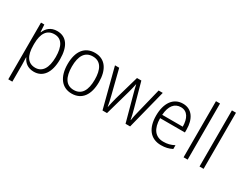

<svg xmlns="http://www.w3.org/2000/svg" viewBox="-97 -1388 2865 2252"><g transform="rotate(30 1335.0 -262.0)"><path d="M297 -542C210 -542 161 -493 136 -433H132L126 -532H81V236H136V4C136 -26 135 -62 133 -91H137C160 -36 210 10 294 10C415 10 490 -87 490 -269C490 -450 420 -542 297 -542ZM288 -493C386 -493 433 -414 433 -269C433 -117 379 -39 286 -39C187 -39 136 -113 136 -257V-280C137 -416 186 -493 288 -493Z M1019 -267C1019 -436 947 -542 809 -542C671 -542 594 -441 594 -267C594 -96 672 10 806 10C946 10 1019 -96 1019 -267ZM652 -267C652 -411 702 -493 808 -493C917 -493 962 -404 962 -267C962 -124 914 -39 807 -39C700 -39 652 -125 652 -267Z M1438 -350 1533 0H1595L1730 -532H1674L1591 -195C1578 -143 1569 -104 1565 -69H1562C1555 -110 1543 -157 1531 -201L1440 -532H1381L1286 -202C1272 -151 1262 -102 1255 -69H1252C1246 -107 1236 -152 1222 -207L1140 -532H1083L1221 0H1282L1381 -350C1392 -390 1401 -430 1408 -463H1410C1417 -430 1426 -391 1438 -350Z M2001 -542C1868 -542 1795 -429 1795 -263C1795 -97 1870 10 2017 10C2076 10 2120 -1 2166 -24V-75C2115 -49 2075 -39 2020 -39C1911 -39 1852 -116 1851 -260H2187V-300C2187 -437 2126 -542 2001 -542ZM2000 -494C2090 -494 2131 -415 2131 -306H1853C1861 -430 1915 -494 2000 -494Z M2374 0V-760H2319V0Z M2590 0V-760H2535V0Z"/></g></svg>

Font: Noto Sans Ethiopic SemiCondensed Light
Style: Regular
Weight: 300
Width: 4
Designer: Monotype Design Team
Foundry: Monotype Imaging Inc.
Version: Version 2.102